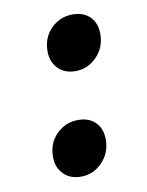

<svg xmlns="http://www.w3.org/2000/svg" viewBox="-64 -548 453 593"><g transform="rotate(-10 162.5 -251.0)"><path d="M108 -401Q108 -444 136 -472Q164 -500 204 -500Q238 -500 258 -480Q278 -460 278 -426Q278 -384 250 -355Q222 -326 183 -326Q149 -326 128.5 -347Q108 -368 108 -401ZM68 -77Q68 -120 96 -148Q124 -176 164 -176Q198 -176 218 -156Q238 -136 238 -102Q238 -60 210 -31Q182 -2 143 -2Q109 -2 88.5 -23Q68 -44 68 -77Z"/></g></svg>

Font: Barlow Semi Condensed ExtraBold
Style: Italic
Weight: 800
Width: 4
Italic angle: -7°
Designer: Jeremy Tribby
Foundry: Tribby Type
Version: Version 1.408